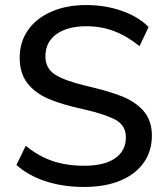

<svg xmlns="http://www.w3.org/2000/svg" viewBox="-20 -733 667 761"><path d="M45 -79 82 -155Q134 -113 189.5 -94.5Q245 -76 314 -76Q393 -76 436 -105.5Q479 -135 479 -189Q479 -235 439 -257.5Q399 -280 311 -300Q227 -318 173 -341Q119 -364 88.5 -403.5Q58 -443 58 -504Q58 -566 90.5 -613Q123 -660 183 -686.5Q243 -713 322 -713Q396 -713 461.5 -690.5Q527 -668 569 -626L533 -550Q484 -590 432.5 -609.5Q381 -629 323 -629Q247 -629 203.5 -597.5Q160 -566 160 -510Q160 -462 198 -437.5Q236 -413 320 -393Q408 -373 462.5 -351.5Q517 -330 549.5 -292.5Q582 -255 582 -195Q582 -134 549.5 -88Q517 -42 456.5 -17Q396 8 313 8Q231 8 162.5 -14Q94 -36 45 -79Z"/></svg>

Font: wassup Sans
Style: Medium
Weight: 600
Version: Version 2.001